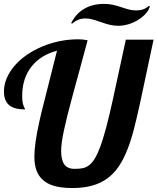

<svg xmlns="http://www.w3.org/2000/svg" viewBox="-25 -950 801 977"><path d="M488.8 -837.4Q460.9 -847.2 444.1 -851.6Q427.2 -856 408.7 -856Q371.6 -856 342.8 -830.1L336.9 -832Q360.8 -880.4 403.6 -905.3Q446.3 -930.2 503.9 -930.2Q527.8 -930.2 547.4 -926Q566.9 -921.9 591.8 -913.6Q618.2 -904.8 633.8 -900.9Q649.4 -897 668.9 -897Q688 -897 704.3 -902.8Q720.7 -908.7 731.9 -919.9L737.8 -918.9Q733.9 -901.4 719 -883.5Q704.1 -865.7 682.1 -851.6Q659.7 -836.4 631.8 -827.6Q604 -818.8 576.7 -818.8Q554.7 -818.8 534.9 -823.5Q515.1 -828.1 488.8 -837.4ZM192.9 -34.7Q149.9 -72.8 149.9 -151.9Q149.9 -217.3 174.8 -329.6Q186.5 -382.8 201.2 -438.5L231.9 -560.1L265.1 -691.9Q182.6 -670.4 135.7 -611.8Q87.9 -551.3 87.9 -461.9Q87.9 -428.7 95.2 -411.1Q96.7 -405.8 100.1 -400.4Q102.1 -397 102.1 -393.1Q49.8 -393.1 23.4 -413.6Q-4.9 -435.5 -4.9 -484.9Q-4.9 -519 9.5 -552.7Q23.9 -586.4 50.3 -616.7Q75.7 -646 111.1 -670.4Q146.5 -694.8 189 -712.9Q277.8 -750 373 -750Q385.7 -750 395.5 -749Q405.3 -748 420.9 -745.1Q391.1 -635.7 378.9 -589.8L344.7 -464.4Q312 -343.3 300.8 -288.6Q286.1 -220.7 286.1 -181.2Q286.1 -136.2 302.2 -113.5Q318.4 -90.8 355 -90.8Q379.4 -90.8 396 -94.2Q412.6 -97.7 427.2 -108.4Q442.9 -119.6 456.8 -142.3Q470.7 -165 485.4 -203.6Q513.7 -280.8 548.3 -439L615.2 -748H756.3L689.9 -436Q671.9 -351.6 656.2 -291.7Q640.6 -231.9 622.1 -186Q602.1 -135.7 576.9 -99.9Q551.8 -64 519 -40.5Q485.4 -16.6 442.1 -4.9Q398.9 6.8 343.3 6.8Q289.6 6.8 252.7 -3.4Q215.8 -13.7 192.9 -34.7Z"/></svg>

Font: Pattaya
Style: Regular
Weight: 400
Designer: Pablo Impallari / Thai characters Designed by Thanarat Vachiruckul and Suppakit Chalermlarp
Foundry: Pablo Impallari
Version: Version 2.001